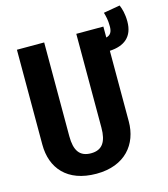

<svg xmlns="http://www.w3.org/2000/svg" viewBox="-122 -923 905 1034"><g transform="rotate(-15 330.0 -405.5)"><path d="M660 -733C660 -776 651 -806 642 -827L550 -811C556 -790 562 -769 562 -732C562 -701 552 -685 528 -679V-740H377V-217C377 -139 351 -98 288 -98C224 -98 198 -138 198 -217V-740H46V-211C46 -80 125 16 288 16C448 16 528 -85 528 -211V-605C609 -609 660 -648 660 -733Z"/></g></svg>

Font: Glow Sans TC Compressed
Style: Bold
Weight: 700
Width: 2
Designer: Ryoko NISHIZUKA (kana, bopomofo & ideographs); Paul D. Hunt (Latin, Greek & Cyrillic); Sandoll Communications, Soo-young
Version: Version 0.93